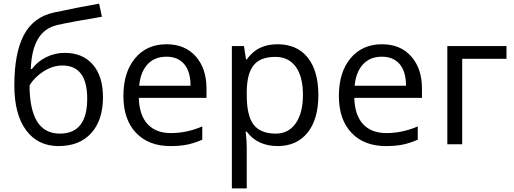

<svg xmlns="http://www.w3.org/2000/svg" viewBox="-20 -786 2799 1046"><path d="M58.1 -320.8Q58.1 -496.6 109.9 -595Q161.6 -693.4 273.9 -717.8Q413.6 -747.6 520 -766.1L535.2 -694.8Q365.7 -666.5 293 -649.9Q222.2 -633.8 186.8 -573.7Q151.4 -513.7 147.9 -410.2H153.8Q184.1 -451.2 231.9 -474.6Q279.8 -498 332 -498Q430.7 -498 485.8 -434.1Q541 -370.1 541 -256.8Q541 -131.3 477.1 -60.8Q413.1 9.8 298.8 9.8Q186 9.8 122.1 -76.7Q58.1 -163.1 58.1 -320.8ZM306.2 -58.1Q455.1 -58.1 455.1 -248Q455.1 -429.2 319.8 -429.2Q282.7 -429.2 248.3 -413.8Q213.9 -398.4 185.3 -373Q156.7 -347.7 141.1 -320.8Q141.1 -192.4 181.6 -125.2Q222.2 -58.1 306.2 -58.1Z M908.2 9.8Q789.6 9.8 720.9 -62.5Q652.3 -134.8 652.3 -263.2Q652.3 -392.6 716.1 -468.8Q779.8 -544.9 887.2 -544.9Q987.8 -544.9 1046.4 -478.8Q1105 -412.6 1105 -304.2V-252.9H736.3Q738.8 -158.7 783.9 -109.9Q829.1 -61 911.1 -61Q997.6 -61 1082 -97.2V-24.9Q1039.1 -6.3 1000.7 1.7Q962.4 9.8 908.2 9.8ZM886.2 -477.1Q821.8 -477.1 783.4 -435.1Q745.1 -393.1 738.3 -318.8H1018.1Q1018.1 -395.5 983.9 -436.3Q949.7 -477.1 886.2 -477.1Z M1492.2 9.8Q1439.9 9.8 1396.7 -9.5Q1353.5 -28.8 1324.2 -68.8H1318.4Q1324.2 -22 1324.2 20V240.2H1243.2V-535.2H1309.1L1320.3 -461.9H1324.2Q1355.5 -505.9 1397 -525.4Q1438.5 -544.9 1492.2 -544.9Q1598.6 -544.9 1656.5 -472.2Q1714.4 -399.4 1714.4 -268.1Q1714.4 -136.2 1655.5 -63.2Q1596.7 9.8 1492.2 9.8ZM1480.5 -476.1Q1398.4 -476.1 1361.8 -430.7Q1325.2 -385.3 1324.2 -286.1V-268.1Q1324.2 -155.3 1361.8 -106.7Q1399.4 -58.1 1482.4 -58.1Q1551.8 -58.1 1591.1 -114.3Q1630.4 -170.4 1630.4 -269Q1630.4 -369.1 1591.1 -422.6Q1551.8 -476.1 1480.5 -476.1Z M2082 9.8Q1963.4 9.8 1894.8 -62.5Q1826.2 -134.8 1826.2 -263.2Q1826.2 -392.6 1889.9 -468.8Q1953.6 -544.9 2061 -544.9Q2161.6 -544.9 2220.2 -478.8Q2278.8 -412.6 2278.8 -304.2V-252.9H1910.2Q1912.6 -158.7 1957.8 -109.9Q2002.9 -61 2085 -61Q2171.4 -61 2255.9 -97.2V-24.9Q2212.9 -6.3 2174.6 1.7Q2136.2 9.8 2082 9.8ZM2060.1 -477.1Q1995.6 -477.1 1957.3 -435.1Q1918.9 -393.1 1912.1 -318.8H2191.9Q2191.9 -395.5 2157.7 -436.3Q2123.5 -477.1 2060.1 -477.1Z M2739.3 -465.8H2498V0H2417V-535.2H2739.3Z"/></svg>

Font: Open Sans ACDW
Style: acdw
Weight: 400
Foundry: Ascender Corporation
Version: Version 1.10